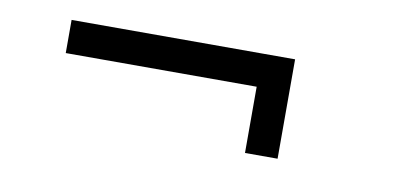

<svg xmlns="http://www.w3.org/2000/svg" viewBox="-34 -446 742 340"><g transform="rotate(10 337.5 -276.5)"><path d="M73.2 -366.2H475.1V-187.5H416.5V-306.6H73.2Z"/></g></svg>

Font: PT Astra Serif
Style: Italic
Weight: 400
Italic angle: -16°
Designer: A.Korolkova, I. Chaeva
Foundry: ParaType Ltd
Version: Version 1.001